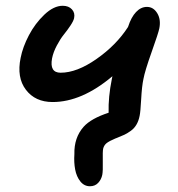

<svg xmlns="http://www.w3.org/2000/svg" viewBox="-20 -482 618 668"><path d="M163.1 -127Q102.5 -127 70.1 -169.7Q37.6 -212.4 51.8 -280.8Q59.1 -318.4 80.6 -359.4Q102.1 -400.4 134.5 -431.2Q167 -461.9 198.2 -461.9Q218.8 -461.9 230.2 -449.5Q241.7 -437 237.8 -418.9Q235.8 -409.2 225.1 -393.1Q214.4 -377 202.1 -361.8Q189.9 -346.7 177.7 -323.7Q165.5 -300.8 161.1 -278.8Q151.9 -229 190.9 -229Q247.6 -229 315.9 -276.9Q384.3 -324.7 424.8 -387.2L425.8 -389.2Q436.5 -422.4 453.4 -440.2Q470.2 -458 491.2 -458Q513.7 -458 527.1 -436Q540.5 -414.1 534.2 -382.8Q530.8 -366.2 507.3 -300.3Q483.9 -234.4 479 -207Q473.6 -182.1 471.2 -137.5Q468.8 -92.8 465.8 -79.1Q462.4 -61.5 454.8 -48.6Q447.3 -35.6 435.5 -27.1Q423.8 -18.6 413.1 -13.4Q402.3 -8.3 386.2 -2Q384.8 -1.5 383.5 -1Q382.3 -0.5 380.9 0Q359.9 8.8 350.8 16.1Q341.8 23.4 338.9 35.2Q336.9 44.9 337.6 79.1Q338.4 113.3 335.9 126Q332.5 142.6 321.5 154.3Q310.5 166 293 166Q272.9 166 259.5 149.2Q246.1 132.3 241.5 107.7Q236.8 83 238.8 54.2Q237.3 -2.9 271 -41Q296.9 -69.8 357.9 -89.8Q356.4 -144.5 369.1 -207Q369.6 -208.5 370.1 -211.9Q370.6 -215.3 371.1 -216.8Q264.6 -127 163.1 -127Z"/></svg>

Font: Shantell Sans Irregular Bouncy
Style: Italic
Weight: 500
Italic angle: -11.31°
Designer: Stephen Nixon, Anya Danilova, Shantell Martin
Foundry: Arrow Type
Version: Version 1.006;[9816181b4]